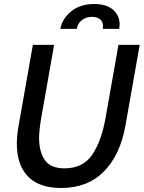

<svg xmlns="http://www.w3.org/2000/svg" viewBox="-20 -924 717 958"><path d="M64 -207Q64 -249 73 -298L144 -700H250L187 -343Q175 -276 175 -234Q176 -163 205 -123.5Q234 -84 302 -84Q395 -84 441.5 -154Q488 -224 508 -343L571 -700H677L606 -298Q580 -151 498.5 -68.5Q417 14 285 14Q175 14 119.5 -43.5Q64 -101 64 -207ZM450 -904Q512 -904 544.5 -875Q577 -846 577 -802Q577 -794 575 -780H493Q494 -785 494 -793Q494 -816 479 -828Q464 -840 439 -840Q410 -840 389 -824Q368 -808 363 -780H281Q291 -832 336 -868Q381 -904 450 -904Z"/></svg>

Font: Cabin Medium
Style: Italic
Weight: 500
Italic angle: -7°
Designer: Pablo Impallari
Foundry: Pablo Impallari. http://www.impallari.com Igino Marini. http://www.ikern.com
Version: Version 2.200